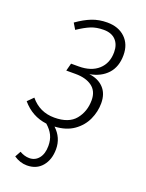

<svg xmlns="http://www.w3.org/2000/svg" viewBox="-143 -603 683 898"><g transform="rotate(20 198.5 -153.5)"><path d="M334 -167Q334 -125 316 -85.5Q298 -46 260.5 -19.5Q223 7 166 10Q209 50 209 107Q209 159 181.5 192Q154 225 106 225Q72 225 41 204L57 175Q81 189 105 189Q134 189 152 166.5Q170 144 170 105Q170 75 159 52.5Q148 30 125 10Q52 1 3 -57L31 -85Q77 -29 150 -29Q222 -29 254.5 -69Q287 -109 287 -165Q287 -210 256.5 -232.5Q226 -255 174 -255H128L138 -293H176Q238 -293 273.5 -325Q309 -357 309 -412Q309 -450 288 -472Q267 -494 228 -494Q192 -494 165 -483Q138 -472 102 -448L84 -478Q122 -505 156.5 -518.5Q191 -532 232 -532Q288 -532 321.5 -500Q355 -468 355 -414Q355 -356 323 -321Q291 -286 235 -276Q280 -271 307 -243Q334 -215 334 -167Z"/></g></svg>

Font: Fira Sans Extra Condensed ExtraLight
Style: Italic
Weight: 275
Width: 3
Italic angle: -8°
Designer: Carrois Corporate & Edenspiekermann AG
Foundry: Carrois Corporate GbR & Edenspiekermann AG
Version: Version 4.203